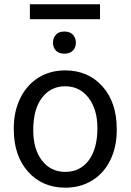

<svg xmlns="http://www.w3.org/2000/svg" viewBox="-20 -867 610 897"><path d="M44.4 0ZM44.4 -269Q44.4 -346.7 75 -408.7Q105.5 -470.7 159.9 -504.4Q214.4 -538.1 284.2 -538.1Q392.1 -538.1 458.7 -463.4Q525.4 -388.7 525.4 -264.6V-258.3Q525.4 -181.2 495.8 -119.9Q466.3 -58.6 411.4 -24.4Q356.4 9.8 285.2 9.8Q177.7 9.8 111.1 -64.9Q44.4 -139.6 44.4 -262.7ZM135.3 -258.3Q135.3 -170.4 176 -117.2Q216.8 -64 285.2 -64Q354 -64 394.5 -117.9Q435.1 -171.9 435.1 -269Q435.1 -356 393.8 -409.9Q352.5 -463.9 284.2 -463.9Q217.3 -463.9 176.3 -410.6Q135.3 -357.4 135.3 -258.3ZM227.5 -667.5Q227.5 -689.5 241 -704.6Q254.4 -719.7 280.8 -719.7Q307.1 -719.7 320.8 -704.6Q334.5 -689.5 334.5 -667.5Q334.5 -645.5 320.8 -630.9Q307.1 -616.2 280.8 -616.2Q254.4 -616.2 241 -630.9Q227.5 -645.5 227.5 -667.5ZM447.3 -777.3H119.6V-847.2H447.3Z"/></svg>

Font: Roboto
Style: Regular
Weight: 400
Designer: Google
Version: Version 2.134; 2016; ttfautohint (v1.6)